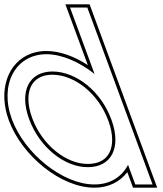

<svg xmlns="http://www.w3.org/2000/svg" viewBox="-139 -834 754 889"><path d="M-84 -282C-142.6 -441 -68.6 -582 75 -583C147.6 -583 228.7 -547.1 298.8 -491.5L200.1 -759L185.3 -799H265.3L280.1 -759L454.6 -285.7L456 -282L552.6 -20L567.4 20H487.4L472.6 -20L453.9 -70.9C425.2 -15.1 370.7 20.5 297.4 20C152.4 20 -25 -122 -84 -282ZM-4 -282C43.9 -152 160.2 -59 267.9 -60C375.6 -60 424.1 -148.8 377.8 -277.3L376 -282C328.4 -411 214.9 -502 104.5 -503C-4.5 -503 -51.6 -411 -4 -282ZM-98.1 -276.8C-37.2 -111.7 143.9 35 297.3 35C363.6 35.5 416.9 7.4 450.4 -37L476.9 35H588.9L275.8 -814H163.8L267.7 -532.4C205.8 -572.8 138.5 -598 75 -598C49.8 -597.8 26.6 -593.7 5.5 -586C-104.5 -546 -149 -414.8 -98.1 -276.8ZM10.1 -287.2C-1.9 -319.5 -7.4 -349 -7.5 -374.6C-7.7 -445.6 31.9 -488 104.4 -488C206.7 -487.1 316 -401.3 361.9 -276.8L363.7 -272.1C375 -240.7 380.3 -212 380.3 -187.2C380.4 -116.6 340.4 -75 267.8 -75C168.5 -74.1 56.4 -161.6 10.1 -287.2Z"/></svg>

Font: Nordica Plus
Style: NordicaClassicLightOpOblOl
Weight: 300
Version: Version 1.01